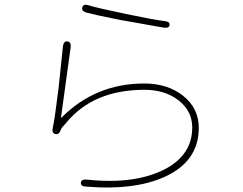

<svg xmlns="http://www.w3.org/2000/svg" viewBox="-20 -778 1040 821"><path d="M348 20Q324 19 326 3Q327 -12 351 -10Q557 12 686 -55Q802 -116 802 -233Q802 -303 744 -348.5Q686 -394 598 -394Q380 -394 264 -254Q256 -244 247 -235Q242 -229 240 -223Q233 -201 216 -205Q200 -210 206 -233Q214 -268 231 -406L249 -579Q252 -603 268 -601Q285 -599 282 -575L241 -277Q240 -272 244 -276Q389 -421 597 -421Q697 -421 763.5 -368Q830 -315 830 -231Q830 -98 703 -31Q571 38 348 20ZM705 -671Q703 -656 679 -660L521 -688Q509 -690 497 -692Q383 -715 350 -724Q327 -731 332 -747Q337 -763 360 -755Q395 -744 520 -718Q645 -692 683 -688Q707 -686 705 -671Z"/></svg>

Font: Resource Han Rounded JP ExtraLight
Style: Regular
Weight: 250
Designer: Cyano Hao (round all glyphs); Ryoko NISHIZUKA 西塚涼子 (kana, bopomofo & ideographs); Paul D. Hunt (Latin, Greek & Cyrillic)
Foundry: Cyano Hao
Version: 0.990